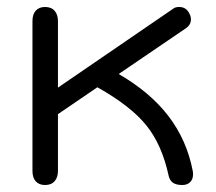

<svg xmlns="http://www.w3.org/2000/svg" viewBox="-20 -520 619 550"><path d="M73 -30V-460Q73 -479 82.5 -489.5Q92 -500 109 -500Q127 -500 136.5 -489Q146 -478 146 -460V-269L476 -495Q482 -500 493 -500Q512 -500 521 -484Q527 -474 527 -465Q527 -448 511 -438L320 -308Q410 -256 462.5 -187.5Q515 -119 532 -31Q533 -27 533 -21Q533 -6 524.5 2Q516 10 502 10Q485 10 475.5 3.5Q466 -3 463 -17Q444 -105 399.5 -160.5Q355 -216 259 -270L146 -193V-30Q146 -12 136.5 -1Q127 10 109 10Q92 10 82.5 -0.5Q73 -11 73 -30Z"/></svg>

Font: Kodchasan
Style: Regular
Weight: 400
Version: Version 1.000; ttfautohint (v1.6)